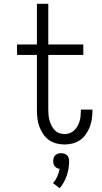

<svg xmlns="http://www.w3.org/2000/svg" viewBox="-20 -755 540 1014"><path d="M321 8Q299 8 277.5 2.5Q256 -3 238 -16Q220 -29 207.5 -48Q195 -67 187.5 -87.5Q180 -108 177.5 -130.5Q175 -153 175 -175V-465H70V-520H175V-735H235V-520H420V-465H235V-175Q235 -160 236.5 -145.5Q238 -131 242 -117.5Q246 -104 252.5 -91Q259 -78 269 -67.5Q279 -57 293 -52Q307 -47 321 -47Q335 -47 348.5 -52Q362 -57 372 -66.5Q382 -76 389 -88.5Q396 -101 400 -114Q404 -127 405.5 -141Q407 -155 407 -169V-176H468V-166Q468 -145 464.5 -123.5Q461 -102 453 -82Q445 -62 432.5 -44.5Q420 -27 402.5 -15Q385 -3 364 2.5Q343 8 321 8ZM295 239 260 212Q274 196 282.5 176.5Q291 157 295 137Q288 136 281 132.5Q274 129 269.5 123.5Q265 118 263 110.5Q261 103 261 96Q261 87 263.5 79Q266 71 272 65Q278 59 286.5 56.5Q295 54 303 54Q311 54 319.5 56.5Q328 59 334 65Q340 71 342.5 79Q345 87 345 96Q345 135 332.5 172.5Q320 210 295 239Z"/></svg>

Font: Iosevka Light
Style: Regular
Weight: 300
Monospace: yes
Designer: Belleve Invis
Foundry: Belleve Invis
Version: Version 32.5.0; ttfautohint (v1.8.4)